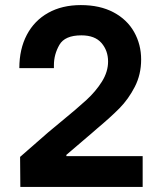

<svg xmlns="http://www.w3.org/2000/svg" viewBox="-20 -735 634 755"><path d="M59 -118 170 -215 217 -254Q283 -308 320 -342Q357 -376 381 -414.5Q405 -453 405 -493Q405 -536 379 -566Q353 -596 300 -596Q235 -596 213.5 -558.5Q192 -521 192 -479V-467H56Q56 -542 85.5 -598Q115 -654 169.5 -684.5Q224 -715 298 -715Q373 -715 426.5 -686.5Q480 -658 507.5 -609Q535 -560 535 -501Q535 -442 510 -393.5Q485 -345 450 -309.5Q415 -274 360 -228L344 -214L241 -126V-121H541V0H60Z"/></svg>

Font: Be Vietnam
Style: Bold
Weight: 700
Designer: Gabriel Lam
Foundry: TypeRant
Version: Version 4.000